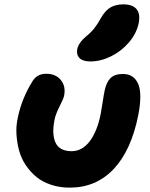

<svg xmlns="http://www.w3.org/2000/svg" viewBox="-20 -860 695 890"><path d="M398.9 -575.2Q364.7 -575.2 349.1 -590.3Q333.5 -605.5 337.9 -631.8Q344.2 -662.1 379.9 -691.9Q402.8 -710.4 417.7 -729.5Q432.6 -748.5 449.2 -778.8Q468.8 -812.5 493.2 -826.2Q517.6 -839.8 551.8 -839.8Q594.2 -839.8 612.8 -817.9Q631.3 -795.9 623 -752.9Q613.3 -705.6 578.4 -664.3Q543.5 -623 495.1 -599.1Q446.8 -575.2 398.9 -575.2ZM303.2 9.8Q257.3 9.8 217.8 -3.2Q178.2 -16.1 150.1 -38.8Q122.1 -61.5 100.6 -92.8Q79.1 -124 69.1 -160.2Q59.1 -196.3 56.4 -236.3Q53.7 -276.4 63 -316.9Q80.6 -401.4 127.9 -479Q149.4 -518.1 193.8 -518.1Q238.8 -518.1 262.5 -488.5Q286.1 -459 276.9 -415Q274.4 -402.8 256.1 -366.7Q237.8 -330.6 232.9 -305.2Q219.2 -238.3 237.5 -198.7Q255.9 -159.2 312 -159.2Q360.8 -159.2 395.8 -205.1Q430.7 -251 446.8 -332Q451.7 -357.9 456.5 -390.6Q461.4 -423.3 464.8 -439Q472.7 -478 491.9 -497.6Q511.2 -517.1 549.8 -517.1Q600.6 -517.1 620.4 -471.4Q640.1 -425.8 621.1 -327.1Q588.4 -162.6 506.8 -76.4Q425.3 9.8 303.2 9.8Z"/></svg>

Font: Shantell Sans Normal
Style: Italic
Weight: 800
Italic angle: -11.31°
Designer: Stephen Nixon, Anya Danilova, Shantell Martin
Foundry: Arrow Type
Version: Version 1.006;[559af2be0]